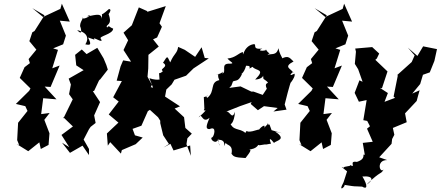

<svg xmlns="http://www.w3.org/2000/svg" viewBox="-20 -807 2387 1040"><path d="M201 0 243 -22 248 -85 220 -158 249 -195 203 -189 214 -275 286 -269 222 -338 254 -336 303 -452 263 -437 294 -537 268 -545 322 -567 337 -614 304 -695 358 -690 315 -787 307 -759 213 -715 155 -763 221 -724 167 -639 155 -632 139 -584 177 -538 135 -487 142 -465 113 -443 87 -385 145 -328 138 -315 66 -244 117 -232 129 -206 78 -142 73 -48 84 -21 70 -27 133 12 193 -36Z M462 0 433 -51 462 -107 471 -120 498 -141 490 -182 522 -254 483 -313 490 -315 520 -379 518 -371 564 -430 556 -455 541 -491 507 -548 449 -514 423 -539 387 -510 393 -453 433 -427 352 -381 364 -349 354 -297 374 -269 323 -165 322 -173 375 -122 313 -76 355 -10 316 -34 359 21 427 -18 462 33ZM492 -592C474 -617 548 -563 526 -597C512 -611 592 -621 593 -652C566 -662 574 -672 560 -658C548 -677 594 -665 567 -734C539 -695 599 -758 570 -758C507 -701 542 -756 530 -705C533 -745 475 -718 451 -719C492 -739 440 -695 424 -710C441 -716 405 -684 416 -657C408 -687 439 -599 398 -644C473 -626 452 -580 442 -567C472 -560 476 -566 457 -604Z M792 -212 836 -172 848 -153V-140L864 -74L895 -27L866 -8L903 -28L920 8L1010 -19L1014 37L990 -26L995 -58L1019 -83L984 -114L977 -172L926 -219L955 -231L874 -284L881 -322L910 -350L925 -375L988 -397L1042 -450L1023 -433L1111 -491L1089 -493L1072 -551L1037 -499L981 -537L945 -553C939 -515 925 -522 902 -469C885 -501 890 -511 863 -467C899 -445 838 -433 863 -422C834 -394 842 -435 844 -376C779 -370 780 -415 809 -332C774 -344 761 -316 794 -330L803 -348L779 -391L783 -436L784 -510L840 -555L809 -594L831 -604L857 -662L844 -681L878 -774L778 -743L777 -747L732 -767C719 -735 707 -703 694 -670L649 -630L674 -589L649 -536L690 -473L647 -480L633 -447L612 -370L640 -368L593 -280L623 -257L569 -187L632 -134L629 -150L559 -84L564 -18L577 -37L635 25L640 6L715 -26L753 -62L711 -74L698 -109L746 -126L781 -205Z M1509 -85 1451 -102 1440 -132C1410 -132 1458 -161 1411 -115C1426 -151 1354 -87 1397 -102C1383 -114 1358 -92 1323 -94C1327 -70 1323 -117 1309 -87C1276 -116 1242 -95 1224 -147C1223 -120 1249 -138 1253 -202C1235 -151 1225 -213 1202 -201L1280 -232L1343 -254L1338 -244L1377 -210L1410 -232L1484 -222L1461 -203L1532 -213L1522 -241C1528 -267 1547 -340 1558 -372C1525 -321 1586 -389 1575 -408C1526 -383 1578 -430 1568 -414C1558 -435 1511 -443 1570 -474C1545 -498 1539 -512 1486 -478C1531 -488 1500 -487 1488 -546C1478 -501 1444 -520 1428 -508C1453 -536 1446 -496 1418 -542C1440 -530 1358 -527 1401 -544C1337 -536 1379 -573 1350 -567C1295 -555 1296 -485 1296 -525C1273 -521 1257 -494 1212 -490C1229 -470 1254 -463 1225 -462C1170 -465 1211 -416 1184 -409C1196 -445 1198 -407 1150 -403C1183 -409 1148 -415 1168 -373C1114 -361 1148 -313 1103 -277C1083 -292 1129 -292 1084 -281L1087 -217C1071 -193 1127 -236 1056 -171C1074 -204 1074 -133 1115 -169C1107 -146 1084 -105 1116 -108C1155 -126 1140 -72 1131 -64C1108 -58 1153 -16 1162 -56C1161 -23 1182 5 1158 -50C1227 -54 1171 24 1203 -34C1207 -18 1244 -26 1234 26C1245 41 1250 46 1310 49C1338 13 1347 -1 1321 4C1383 0 1373 -30 1385 -20C1449 -31 1391 -18 1448 -29C1434 -63 1445 -58 1464 -33C1478 -47 1535 -51 1471 -94ZM1425 -326 1403 -293 1353 -311H1341L1283 -339L1223 -331C1230 -347 1228 -323 1242 -366C1261 -374 1271 -364 1291 -406C1277 -404 1300 -403 1313 -451C1356 -452 1309 -421 1348 -445C1366 -421 1422 -436 1362 -376C1428 -380 1399 -431 1407 -380C1461 -342 1404 -374 1425 -327Z M1730 0 1772 -22 1777 -85 1749 -158 1778 -195 1732 -189 1743 -275 1815 -269 1751 -338 1783 -336 1832 -452 1792 -437 1823 -537 1797 -545 1851 -567 1866 -614 1833 -695 1887 -690 1844 -787 1836 -759 1742 -715 1684 -763 1750 -724 1696 -639 1684 -632 1668 -584 1706 -538 1664 -487 1671 -465 1642 -443 1616 -385 1674 -328 1667 -315 1595 -244 1646 -232 1658 -206 1607 -142 1602 -48 1613 -21 1599 -27 1662 12 1722 -36Z M1830 97 1860 121 1841 180C1805 246 1861 194 1843 194C1925 207 1884 200 1942 204C1969 221 1974 200 1943 149C2007 144 2001 172 1965 193C2049 112 2041 141 2058 111C2037 135 2016 60 2077 60L2034 45L2101 -28L2104 -54L2116 -77L2108 -114L2183 -145L2174 -193L2237 -260L2245 -290L2253 -318L2213 -300L2256 -352L2271 -402L2308 -415L2333 -477L2347 -541L2272 -556L2241 -504L2189 -549L2226 -507L2210 -471L2131 -400L2135 -399L2112 -284L2120 -277L2051 -251L2055 -235L2081 -303L2038 -331L2049 -329L2079 -420L2013 -483L2021 -490L2034 -517L1996 -552L1904 -544C1905 -538 1907 -533 1908 -527L1902 -461L1920 -432L1944 -364L1927 -372L1901 -304L1924 -256L1966 -265L1948 -156L1969 -152L1984 -123L1968 -110L1999 -39L1945 -33L1956 32C1937 23 1969 52 1913 70C1865 62 1913 106 1876 87C1883 96 1838 92 1843 102Z"/></svg>

Font: Asimov Aggro
Style: CondIt
Weight: 500
Designer: Google
Version: Version 2.000980; 2014